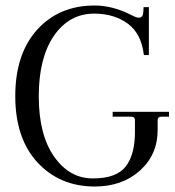

<svg xmlns="http://www.w3.org/2000/svg" viewBox="-20 -662 631 694"><path d="M321.8 -612.8Q231 -613.3 175.3 -533.2Q120.1 -453.1 120.1 -314Q120.1 -174.8 175.8 -95.7Q231.4 -16.6 316.4 -17.1Q400.9 -17.1 434.6 -60.5Q468.3 -104 467.8 -188V-228Q467.8 -240.2 454.1 -240.2H387.2V-257.8H590.8V-240.2H564Q549.8 -240.2 549.8 -228V-191.9Q549.8 -103 485.8 -45.4Q421.9 12.2 321.8 12.2Q195.3 11.7 115.2 -75.2Q35.2 -162.1 35.2 -314.5Q35.2 -466.8 114.3 -554.7Q193.8 -642.1 321.8 -642.1Q386.7 -642.1 452.1 -608.9Q473.1 -597.7 481.9 -598.1Q497.1 -598.1 498 -619.1L499 -636.2H518.1V-462.9H500Q491.2 -540 442.4 -576.2Q393.6 -612.3 321.8 -612.8Z"/></svg>

Font: Arapey-Regular
Style: Regular
Weight: 400
Designer: Eduardo Rodriguez Tunni
Foundry: Eduardo Rodriguez Tunni
Version: Version 1.002